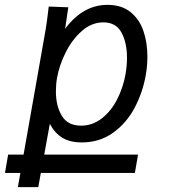

<svg xmlns="http://www.w3.org/2000/svg" viewBox="-76 -580 696 790"><path d="M-42.5 56H21L107 -431Q113.5 -466.5 117.5 -496.2Q121.5 -526 124.5 -553L205 -550L192 -461.5Q265 -560 366.5 -560Q424 -560 460.8 -530.5Q497.5 -501 514 -453Q530.5 -405 530.5 -346.5Q530.5 -308.5 523.5 -269.5Q511 -199 477.8 -136.2Q444.5 -73.5 389.2 -33.8Q334 6 260.5 6Q212 6 180.8 -13Q149.5 -32 129 -70.5L106 56H492L479 131.5H92L81.5 190H-2.5L8 131.5H-55.5ZM440.5 -274.5Q446.5 -310.5 446.5 -341.5Q446.5 -404.5 423.8 -446.2Q401 -488 349.5 -488Q301 -488 260.8 -452.5Q220.5 -417 194 -363.8Q167.5 -310.5 158.5 -258.5Q154 -233 154 -204Q154 -144.5 178.2 -103.8Q202.5 -63 257.5 -63Q304.5 -63 342.8 -92.8Q381 -122.5 405.8 -170.8Q430.5 -219 440.5 -274.5Z"/></svg>

Font: JuliaMono
Style: Italic
Weight: 400
Italic angle: -9°
Monospace: yes
Designer: cormullion
Foundry: corm
Version: Version 0.057; ttfautohint (v1.8.4)